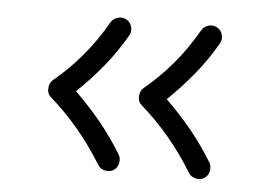

<svg xmlns="http://www.w3.org/2000/svg" viewBox="-36 -532 612 451"><g transform="rotate(5 269.5 -307.0)"><path d="M460 -129.9Q450.7 -124.5 439.5 -127.2Q428.2 -129.9 422.9 -139.2Q370.1 -225.1 298.8 -287.1Q289.6 -294.9 290.5 -308.1Q291.5 -321.3 299.3 -327.6Q335.4 -357.4 366.2 -393.8Q397 -430.2 422.4 -474.6Q427.7 -483.9 438.7 -487.1Q449.7 -490.2 459 -484.9Q468.8 -479.5 471.7 -468.5Q474.6 -457.5 469.2 -448.2Q445.3 -406.7 416.7 -372.1Q388.2 -337.4 356 -306.6Q387.7 -275.9 416.3 -241.2Q444.8 -206.5 468.8 -167Q474.1 -157.7 471.4 -146.5Q468.8 -135.3 460 -129.9ZM246.1 -129.9Q236.8 -124.5 225.6 -127.2Q214.4 -129.9 209 -139.2Q156.2 -225.1 85 -287.1Q75.7 -294.9 76.7 -308.1Q77.6 -321.3 85.4 -327.6Q121.6 -357.4 152.3 -393.8Q183.1 -430.2 208.5 -474.6Q213.9 -483.9 224.9 -487.1Q235.8 -490.2 245.1 -484.9Q254.9 -479.5 257.8 -468.5Q260.7 -457.5 255.4 -448.2Q231.4 -406.7 202.9 -372.1Q174.3 -337.4 142.1 -306.6Q173.8 -275.9 202.4 -241.2Q231 -206.5 254.9 -167Q260.3 -157.7 257.6 -146.5Q254.9 -135.3 246.1 -129.9Z"/></g></svg>

Font: Mikhak Regular
Style: Regular
Weight: 400
Designer: Amin Abedi
Version: Version 3.3